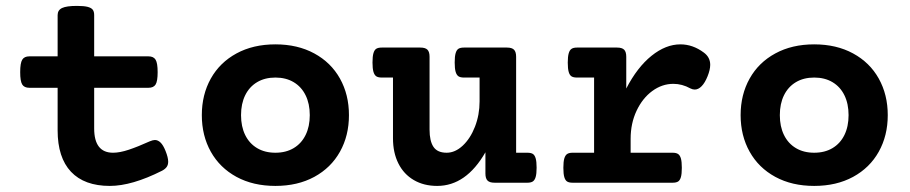

<svg xmlns="http://www.w3.org/2000/svg" viewBox="-20 -610 3038 641"><path d="M294.4 -559.6V-421.9H475.6Q492.7 -421.9 499.5 -410.6Q506.3 -399.4 506.3 -369.1Q506.3 -338.9 499.5 -327.9Q492.7 -316.9 475.6 -316.9H294.4V-181.2Q294.4 -100.1 357.4 -100.1Q379.9 -100.1 409.9 -110.1Q439.9 -120.1 480 -138.2Q490.7 -142.6 497.1 -142.6Q507.3 -142.6 516.1 -134Q524.9 -125.5 532.7 -106Q541.5 -84 541.5 -70.3Q541.5 -59.6 536.4 -52.5Q531.2 -45.4 521 -40Q420.4 10.7 346.7 10.7Q261.7 10.7 217 -36.6Q172.4 -84 172.4 -174.8V-316.9H78.1Q61 -316.9 54.2 -327.9Q47.4 -338.9 47.4 -369.1Q47.4 -399.4 54.2 -410.6Q61 -421.9 78.1 -421.9H172.4V-559.6Q172.4 -576.2 187.3 -583.3Q202.1 -590.3 236.8 -590.3Q259.8 -590.3 272.2 -587.2Q284.7 -584 289.6 -577.6Q294.4 -571.3 294.4 -559.6Z M1145 -225.6Q1145 -157.2 1115 -103.5Q1085 -49.8 1029.3 -19.5Q973.6 10.7 899.4 10.7Q825.2 10.7 769.5 -19.5Q713.9 -49.8 683.8 -103.5Q653.8 -157.2 653.8 -225.6Q653.8 -293.9 683.8 -347.7Q713.9 -401.4 769.5 -431.6Q825.2 -461.9 899.4 -461.9Q973.6 -461.9 1029.3 -431.6Q1085 -401.4 1115 -347.7Q1145 -293.9 1145 -225.6ZM784.7 -225.6Q784.7 -187.5 798.6 -159.2Q812.5 -130.9 838.4 -115.5Q864.3 -100.1 899.4 -100.1Q934.6 -100.1 960.4 -115.5Q986.3 -130.9 1000.2 -159.2Q1014.2 -187.5 1014.2 -225.6Q1014.2 -263.7 1000.2 -292Q986.3 -320.3 960.4 -335.7Q934.6 -351.1 899.4 -351.1Q864.3 -351.1 838.4 -335.7Q812.5 -320.3 798.6 -292Q784.7 -263.7 784.7 -225.6Z M1703.1 -420.4V-100.1H1740.7Q1752.4 -100.1 1758.8 -96.2Q1765.1 -92.3 1768.3 -81.5Q1771.5 -70.8 1771.5 -50.3Q1771.5 -29.8 1768.3 -19Q1765.1 -8.3 1758.8 -4.2Q1752.4 0 1740.7 0H1631.3Q1614.7 0 1607.7 -7.1Q1600.6 -14.2 1600.6 -30.8V-101.6Q1536.1 10.7 1439.5 10.7Q1395 10.7 1361.6 -8.8Q1328.1 -28.3 1310.1 -64.2Q1292 -100.1 1292 -148.4V-351.1H1254.4Q1242.7 -351.1 1236.3 -355.2Q1230 -359.4 1226.8 -370.1Q1223.6 -380.9 1223.6 -401.4Q1223.6 -421.9 1226.8 -432.6Q1230 -443.4 1236.3 -447.3Q1242.7 -451.2 1254.4 -451.2H1383.3Q1399.9 -451.2 1407 -444.1Q1414.1 -437 1414.1 -420.4V-177.2Q1414.1 -139.2 1427.2 -119.6Q1440.4 -100.1 1471.2 -100.1Q1499.5 -100.1 1524.9 -123.8Q1550.3 -147.5 1565.7 -187Q1581.1 -226.6 1581.1 -271.5V-351.1H1528.8Q1517.1 -351.1 1510.7 -355.2Q1504.4 -359.4 1501.2 -370.1Q1498 -380.9 1498 -401.4Q1498 -421.9 1501.2 -432.6Q1504.4 -443.4 1510.7 -447.3Q1517.1 -451.2 1528.8 -451.2H1672.4Q1689 -451.2 1696 -444.1Q1703.1 -437 1703.1 -420.4Z M2329.6 -434.6Q2351.1 -418.9 2351.1 -393.6Q2351.1 -377.4 2342.3 -355.5Q2333.5 -333.5 2322.5 -322.3Q2311.5 -311 2299.3 -311Q2292.5 -311 2284.7 -314.9Q2257.3 -330.1 2228 -330.1Q2190.4 -330.1 2157.7 -306.2Q2125 -282.2 2105.2 -240.2Q2085.4 -198.2 2085.4 -146.5V-100.1H2225.6Q2237.3 -100.1 2243.7 -95.9Q2250 -91.8 2253.2 -81.1Q2256.3 -70.3 2256.3 -49.8Q2256.3 -29.3 2253.2 -18.6Q2250 -7.8 2243.7 -3.9Q2237.3 0 2225.6 0H1891.6Q1879.9 0 1873.5 -3.9Q1867.2 -7.8 1864 -18.6Q1860.8 -29.3 1860.8 -49.8Q1860.8 -70.3 1864 -81.1Q1867.2 -91.8 1873.5 -95.9Q1879.9 -100.1 1891.6 -100.1H1963.4V-351.1H1906.2Q1894.5 -351.1 1888.2 -355Q1881.8 -358.9 1878.7 -369.6Q1875.5 -380.4 1875.5 -400.9Q1875.5 -421.4 1878.7 -432.1Q1881.8 -442.9 1888.2 -447Q1894.5 -451.2 1906.2 -451.2H2040Q2056.6 -451.2 2063.7 -444.1Q2070.8 -437 2070.8 -420.4V-314.5Q2107.4 -385.3 2155 -423.6Q2202.6 -461.9 2251.5 -461.9Q2293 -461.9 2329.6 -434.6Z M2943.8 -225.6Q2943.8 -157.2 2913.8 -103.5Q2883.8 -49.8 2828.1 -19.5Q2772.5 10.7 2698.2 10.7Q2624 10.7 2568.4 -19.5Q2512.7 -49.8 2482.7 -103.5Q2452.6 -157.2 2452.6 -225.6Q2452.6 -293.9 2482.7 -347.7Q2512.7 -401.4 2568.4 -431.6Q2624 -461.9 2698.2 -461.9Q2772.5 -461.9 2828.1 -431.6Q2883.8 -401.4 2913.8 -347.7Q2943.8 -293.9 2943.8 -225.6ZM2583.5 -225.6Q2583.5 -187.5 2597.4 -159.2Q2611.3 -130.9 2637.2 -115.5Q2663.1 -100.1 2698.2 -100.1Q2733.4 -100.1 2759.3 -115.5Q2785.2 -130.9 2799.1 -159.2Q2813 -187.5 2813 -225.6Q2813 -263.7 2799.1 -292Q2785.2 -320.3 2759.3 -335.7Q2733.4 -351.1 2698.2 -351.1Q2663.1 -351.1 2637.2 -335.7Q2611.3 -320.3 2597.4 -292Q2583.5 -263.7 2583.5 -225.6Z"/></svg>

Font: Courier Prime
Style: Bold
Weight: 700
Designer: Alan Dague-Greene, Quote-Unquote Apps
Foundry: Quote-Unquote Apps
Version: Version 3.018